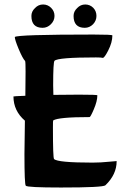

<svg xmlns="http://www.w3.org/2000/svg" viewBox="-20 -818 570 856"><path d="M207 -710Q191 -694 170 -694Q120 -694 120 -747Q120 -767 136 -782Q151 -798 172 -798Q193 -798 208 -783Q223 -768 223 -747Q223 -726 207 -710ZM395 -710Q379 -694 358 -694Q308 -694 308 -747Q308 -767 324 -782Q339 -798 360 -798Q381 -798 396 -783Q410 -768 410 -747Q410 -726 395 -710ZM332 -396Q414 -396 414 -393Q414 -367 398 -330Q383 -295 379 -296Q240 -296 217 -281Q216 -280 216 -250Q216 -114 221 -109Q237 -93 393 -93Q429 -93 467 -97Q505 -100 498 -100Q500 -100 500 -99Q500 -40 450 8Q440 18 252 18Q101 18 95 10Q89 5 89 -131Q89 -178 91 -280Q40 -324 40 -388Q40 -389 93 -391L94 -499Q94 -542 92 -546Q81 -557 63 -600Q46 -641 46 -653Q57 -664 397 -664Q481 -664 481 -660Q481 -629 462 -592Q445 -559 438 -560Q432 -562 408 -562Q238 -562 223 -547Q217 -541 217 -437Q217 -413 218 -395Q258 -396 332 -396Z"/></svg>

Font: Bubblegum Sans
Style: Regular
Weight: 400
Designer: Angel Koziupa and Alejandro Paul
Foundry: Angel Koziupa and Alejandro Paul
Version: Version 1.001